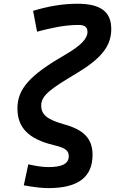

<svg xmlns="http://www.w3.org/2000/svg" viewBox="-20 -762 626 1017"><path d="M236.8 234.4C391.6 234.4 470.2 177.7 470.2 58.1C470.2 -30.8 419.9 -75.7 319.3 -103.5C229 -128.9 198.2 -155.3 198.2 -203.1C198.2 -257.8 252 -293.5 382.3 -371.6C517.1 -452.1 569.3 -517.6 569.3 -608.4C569.3 -700.2 512.7 -742.2 390.1 -742.2C311.5 -742.2 233.9 -728.5 155.3 -704.6L176.3 -594.2C245.6 -612.3 318.4 -629.9 396 -629.9C428.7 -629.9 443.4 -618.2 443.4 -592.3C443.4 -558.1 408.7 -520 324.7 -471.7C141.6 -366.2 72.3 -293 72.3 -188C72.3 -85 131.8 -25.4 265.1 6.8C325.2 21 344.2 34.7 344.2 65.4C344.2 107.4 304.7 123 236.8 123C206.5 123 176.3 118.7 129.9 108.4L106 219.7C164.6 230 202.1 234.4 236.8 234.4Z"/></svg>

Font: Cascadia Code SemiBold
Style: Italic
Weight: 600
Italic angle: -10°
Monospace: yes
Designer: Aaron Bell
Foundry: Saja Typeworks
Version: Version 2404.023